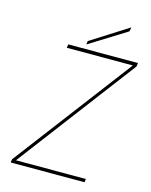

<svg xmlns="http://www.w3.org/2000/svg" viewBox="-129 -966 824 1048"><g transform="rotate(15 283.0 -441.5)"><path d="M476 -859 267 -729 270 -749 481 -883ZM60 -19H455L452 0H35L38 -19L542 -684H169L172 -704H566L563 -684Z"/></g></svg>

Font: Fz Poppins Thin
Style: Italic
Weight: 100
Italic angle: -10°
Designer: Ninad Kale (Devanagari), Jonny Pinhorn (Latin)
Foundry: Indian Type Foundry
Version: Vit hóa bi Vntype.Com & FontZin.Com